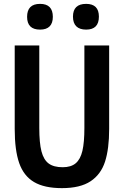

<svg xmlns="http://www.w3.org/2000/svg" viewBox="-20 -961 640 992"><path d="M56 -295V-726H183V-300Q183 -223 194.2 -179.2Q205.5 -135.5 231.5 -116.2Q257.5 -97 304 -97Q347 -97 371.2 -117.5Q395.5 -138 405.8 -181.8Q416 -225.5 416 -300V-726H544V-295Q544 -192.5 522.8 -126.2Q501.5 -60 448 -24.5Q394.5 11 300 11Q209 11 155.8 -20.5Q102.5 -52 79.2 -118.5Q56 -185 56 -295ZM120 -874Q120 -941 187 -941Q253 -941 253 -874Q253 -841.5 236.5 -824.8Q220 -808 187 -808Q120 -808 120 -874ZM357 -875Q357 -941 425 -941Q491 -941 491 -875Q491 -808 425 -808Q391.5 -808 374.2 -825Q357 -842 357 -875Z"/></svg>

Font: JuliaMono Latin
Style: Bold
Weight: 700
Monospace: yes
Designer: cormullion
Foundry: corm
Version: Version 0.038; ttfautohint (v1.8)